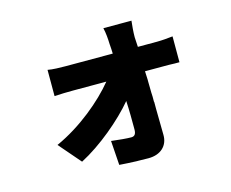

<svg xmlns="http://www.w3.org/2000/svg" viewBox="-100 -767 1199 997"><g transform="rotate(-15 500.0 -268.5)"><path d="M688 -9C687 -53 687 -101 686 -150V-160C686 -165 686 -171 686 -176V-186C685 -188 685 -189 685 -191V-201V-216L684 -237C684 -257 683 -278 683 -298V-308C682 -323 682 -339 681 -353H786C802 -353 821 -353 840 -352H850C855 -352 861 -352 866 -352V-491C847 -489 810 -485 781 -485H678C678 -502 675 -521 675 -537C675 -565 678 -599 681 -625H530C537 -596 539 -566 540 -537C542 -521 542 -502 543 -485H290C262 -485 218 -486 194 -491V-350C225 -352 264 -353 294 -353H473C403 -267 279 -162 143 -101L244 16C354 -41 476 -144 547 -229C550 -175 550 -123 550 -83V-75C550 -53 543 -40 524 -40C500 -40 457 -44 417 -49L426 82C455 84 486 86 518 87H528C546 87 564 88 582 88C649 88 689 48 688 -9Z"/></g></svg>

Font: Glow Sans SC Normal ExtraBold
Style: Regular
Weight: 800
Designer: Ryoko NISHIZUKA (kana, bopomofo & ideographs); Paul D. Hunt (Latin, Greek & Cyrillic); Sandoll Communications, Soo-young
Version: Version 0.93